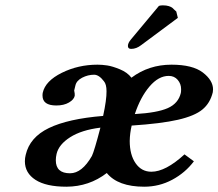

<svg xmlns="http://www.w3.org/2000/svg" viewBox="-20 -687 818 719"><path d="M611.8 -402.8Q573.7 -402.8 539.8 -363Q505.9 -323.2 484.9 -259.8Q568.8 -264.6 608.4 -282.2Q647.9 -299.8 657.2 -338.9Q658.2 -343.8 658.2 -353Q658.2 -373 645.5 -387.9Q632.8 -402.8 611.8 -402.8ZM324.2 -103Q333 -121.1 356 -209Q285.2 -200.2 242.7 -173.1Q200.2 -146 191.9 -110.8Q189 -98.6 189 -86.9Q189 -38.1 242.2 -38.1Q287.1 -38.1 324.2 -103ZM369.1 -382.8Q351.1 -406.7 333 -407.2Q309.1 -407.2 287.6 -396Q266.1 -384.8 262.2 -366.2L257.8 -348.1Q260.7 -335 259.8 -328.1Q256.8 -314 238 -303Q219.2 -292 190.9 -292Q139.2 -292 139.2 -329.1Q139.2 -335.9 140.1 -339.8Q149.9 -383.8 211.4 -414.3Q272.9 -444.8 345.2 -444.8Q362.3 -444.8 381.6 -441.9Q400.9 -439 429 -427.5Q457 -416 472.2 -396Q537.1 -444.8 622.1 -444.8Q701.2 -444.8 739.5 -415.5Q777.8 -386.2 777.8 -352.1Q777.8 -350.1 777.3 -347.2Q776.9 -344.2 776.9 -341.8Q767.1 -300.8 738 -276.9Q709 -252.9 646.5 -238.5Q584 -224.1 473.1 -216.8Q466.3 -188 465.8 -159.2Q465.8 -107.4 487.8 -75.7Q509.8 -43.9 546.9 -43.9Q600.1 -43.9 670.9 -108.9L706.1 -83Q673.8 -40 625 -13.9Q576.2 12.2 520 12.2Q421.9 12.2 379.9 -39.1Q314 11.7 229 12.2Q152.8 12.2 113 -13.4Q73.2 -39.1 73.2 -83Q73.2 -95.2 76.2 -106.9Q91.3 -172.9 163.1 -207.5Q234.9 -242.2 366.2 -252.9Q379.4 -314 378.9 -345.2Q378.9 -371.6 369.1 -382.8ZM575.2 -665Q581.1 -667 589.8 -667Q603 -667 612.1 -664.1Q621.1 -661.1 625 -658Q628.9 -654.8 633.5 -649.9Q638.2 -645 640.1 -644L646 -620.1L508.8 -518.1Q490.7 -503.9 471.2 -503.9Q459 -503.9 459 -514.9Q459 -525.9 470.2 -539.1Z"/></svg>

Font: Linux Libertine
Style: Semibold Italic
Weight: 600
Italic angle: -11.5°
Designer: Philipp H. Poll
Foundry: Philipp H. Poll
Version: Version 5.1.2 ; ttfautohint (v0.9)